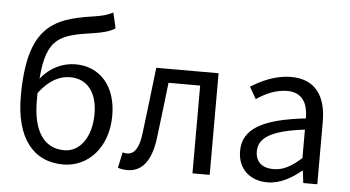

<svg xmlns="http://www.w3.org/2000/svg" viewBox="-54 -913 1863 1022"><g transform="rotate(5 877.0 -401.5)"><path d="M147 -312C147 -327 147 -341 147 -354C203 -428 260 -453 313 -453C408 -453 459 -381 459 -269C459 -146 399 -63 315 -63C204 -63 147 -155 147 -312ZM316 13C447 13 554 -96 554 -269C554 -428 465 -524 336 -524C267 -524 199 -492 151 -431C168 -657 244 -672 419 -698C464 -705 502 -714 531 -733L512 -816C479 -800 461 -794 400 -785C193 -754 60 -697 60 -329C60 -110 153 13 316 13Z M658 13C737 13 785 -47 801 -168C814 -268 825 -369 837 -469H1006V0H1098V-543H765C751 -425 738 -308 723 -191C714 -110 688 -75 650 -75C640 -75 633 -77 626 -79L608 5C624 10 638 13 658 13Z M1407 13C1474 13 1535 -22 1587 -65H1590L1598 0H1673V-334C1673 -468 1617 -557 1485 -557C1398 -557 1321 -518 1271 -486L1307 -423C1350 -452 1407 -481 1470 -481C1559 -481 1582 -414 1582 -344C1351 -318 1248 -259 1248 -141C1248 -43 1316 13 1407 13ZM1433 -60C1379 -60 1337 -85 1337 -147C1337 -217 1399 -262 1582 -284V-132C1529 -85 1486 -60 1433 -60Z"/></g></svg>

Font: Source Han Sans HK
Style: Regular
Weight: 400
Designer: Ryoko NISHIZUKA 西塚涼子 (kana, bopomofo & ideographs); Paul D. Hunt (Latin, Greek & Cyrillic); Sandoll Communications 산돌커뮤니
Foundry: Adobe
Version: Version 2.000;hotconv 1.0.107;makeotfexe 2.5.65593